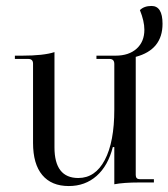

<svg xmlns="http://www.w3.org/2000/svg" viewBox="-20 -613 566 645"><path d="M211 12Q153 12 122 -25Q91 -62 91 -133V-399Q91 -415 75 -415H30V-426H54Q127 -426 163 -438V-118Q163 -15 243 -15Q300 -15 332 -75.5Q364 -136 364 -245V-398Q364 -415 348 -415H304V-426H368Q413 -426 439 -449.5Q465 -473 465 -513Q465 -542 450 -579Q464 -593 489 -593Q526 -593 526 -533Q526 -446 436 -422V-25Q436 -11 450 -11H497V0H447Q396 0 364 6V-119H359Q343 -56 304.5 -22Q266 12 211 12Z"/></svg>

Font: Arapey Regular-Display
Style: Regular
Weight: 400
Designer: Eduardo Rodriguez Tunni
Foundry: Eduardo Rodriguez Tunni
Version: Version 4.000